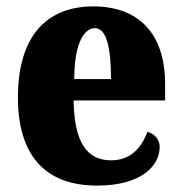

<svg xmlns="http://www.w3.org/2000/svg" viewBox="-20 -570 569 600"><path d="M283 10C425 10 479 -54 479 -111C479 -135 462 -152 441 -158C421 -107 388 -69 327 -69C251 -69 212 -126 210 -256H496V-308C496 -467 411 -550 272 -550C122 -550 36 -453 36 -265C36 -91 116 10 283 10ZM327 -323H212C212 -426 239 -482 277 -482C312 -482 327 -423 327 -323Z"/></svg>

Font: Noto Serif Ethiopic Condensed Black
Style: Regular
Weight: 900
Width: 3
Designer: Monotype Design Team
Foundry: Monotype Imaging Inc.
Version: Version 2.102